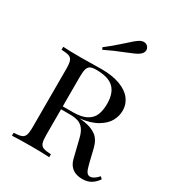

<svg xmlns="http://www.w3.org/2000/svg" viewBox="-207 -998 1044 1137"><g transform="rotate(30 315.5 -429.0)"><path d="M42 0ZM529.3 14.2Q446.3 14.2 426.3 -62L395.5 -187Q386.2 -225.1 370.4 -245.4Q354.5 -265.6 331.5 -273.2Q308.6 -280.8 272.5 -280.8H215.3V-106Q215.3 -68.4 221.4 -51.3Q227.5 -34.2 243.9 -27.8Q260.3 -21.5 296.4 -20V0Q250 -2.9 169.4 -2.9Q83 -2.9 41.5 0V-20Q77.6 -21.5 94 -27.8Q110.4 -34.2 116.5 -51.3Q122.6 -68.4 122.6 -106V-502Q122.6 -540 116.5 -557.1Q110.4 -574.2 94.2 -580.3Q78.1 -586.4 41.5 -587.9V-607.9Q83 -605 163.6 -605Q180.7 -605 265.6 -606.4L304.7 -606.9Q379.4 -606.9 431.4 -587.4Q483.4 -567.9 509.5 -533.9Q535.6 -500 535.6 -456.1Q535.6 -419.4 517.1 -385Q498.5 -350.6 453.9 -324Q409.2 -297.4 336.4 -288.6Q353.5 -288.1 370.6 -285.2Q423.8 -276.9 454.8 -252.9Q485.8 -229 498.5 -175.8L520.5 -85Q528.8 -49.8 538.1 -35.4Q547.4 -21 562.5 -21Q587.4 -21 617.7 -55.2L631.3 -42Q612.3 -14.6 588.1 -0.2Q564 14.2 529.3 14.2ZM215.3 -502V-300.8H282.7Q342.8 -300.8 376.5 -319.1Q410.2 -337.4 422.9 -368.9Q435.5 -400.4 435.5 -444.8Q435.5 -517.1 399.2 -552.5Q362.8 -587.9 279.3 -587.9Q252.4 -587.9 239 -580.8Q225.6 -573.7 220.5 -555.7Q215.3 -537.6 215.3 -502ZM441.4 -871.6Q461.9 -871.6 472.2 -855Q478 -846.2 478 -835.9Q478 -814.5 451.2 -796.9Q433.1 -785.6 378.9 -764.2Q307.1 -736.3 250.5 -708L243.2 -721.2Q291 -757.3 350.6 -811.5Q388.7 -847.2 411.1 -861.8Q427.2 -871.6 441.4 -871.6Z"/></g></svg>

Font: Playfair Display SC
Style: Regular
Weight: 400
Designer: Claus Eggers Sørensen
Foundry: Claus Eggers Sørensen
Version: Version 1.004;PS 001.004;hotconv 1.0.70;makeotf.lib2.5.58329